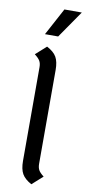

<svg xmlns="http://www.w3.org/2000/svg" viewBox="-104 -984 464 1033"><g transform="rotate(10 127.5 -467.5)"><path d="M82 -105V-617Q82 -638 74 -651.5Q66 -665 45 -681L103 -733Q141 -713 155.5 -687.5Q170 -662 170 -617V-105Q170 -84 177.5 -70.5Q185 -57 206 -41L148 11Q111 -9 96.5 -34.5Q82 -60 82 -105ZM160 -946H255L152 -797H80Z"/></g></svg>

Font: KoHo Medium
Style: Regular
Weight: 500
Version: Version 1.000; ttfautohint (v1.6)